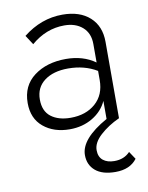

<svg xmlns="http://www.w3.org/2000/svg" viewBox="-80 -528 624 807"><g transform="rotate(-10 232.5 -125.0)"><path d="M418 147 440 180Q410 220 348 220Q292 220 262.5 195Q233 170 233 128Q233 59 349 -6V-83Q330 -41 287.5 -15.5Q245 10 190 10Q122 10 78 -26.5Q34 -63 34 -129Q34 -203 88 -243.5Q142 -284 224 -284Q297 -284 349 -247V-326Q349 -372 319.5 -398Q290 -424 242 -424Q164 -424 100 -369L74 -409Q151 -470 242 -470Q316 -470 358.5 -431.5Q401 -393 401 -326V0Q353 22 319 53Q285 84 285 116Q285 145 303 159.5Q321 174 351 174Q393 174 418 147ZM87 -135Q87 -85 118.5 -61Q150 -37 202 -37Q267 -37 308 -73Q349 -109 349 -172V-211Q296 -243 226 -243Q163 -243 125 -214.5Q87 -186 87 -135Z"/></g></svg>

Font: Renner* Light
Style: Light
Weight: 300
Version: Version 003.000 ; ttfautohint (v0.97) -l 8 -r 50 -G 200 -x 1